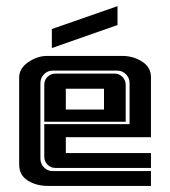

<svg xmlns="http://www.w3.org/2000/svg" viewBox="-20 -611 559 631"><path d="M150.4 -453.1V-515.6L366.2 -590.8V-528.8ZM196.3 -107.9H476.1V-59.1H162.1Q147 -59.1 136.2 -69.8Q125.5 -80.6 125.5 -95.7V-203.1H405.8V-337.9Q405.8 -355 394 -366.9Q382.3 -378.9 365.2 -378.9H153.3Q136.2 -378.9 124.5 -366.9Q112.8 -355 112.8 -337.9V-89.4Q112.8 -72.8 124.5 -60.8Q136.2 -48.8 153.3 -48.8H476.1V0H137.2Q99.1 0 71 -17.8Q43 -35.6 43 -70.3V-356.4Q43 -386.2 72.8 -406.7Q102.5 -427.2 134.8 -427.2H382.3Q417.5 -427.2 446.8 -408.7Q476.1 -390.1 476.1 -357.4V-160.2H196.3ZM356.4 -369.1Q371.6 -369.1 382.3 -358.4Q393.1 -347.7 393.1 -332.5V-210.9H125.5V-332.5Q125.5 -347.7 136.2 -358.4Q147 -369.1 162.1 -369.1ZM196.3 -319.3V-251H321.8V-319.3Z"/></svg>

Font: Ebtekar Inline 2
Style: Inline-2
Weight: 500
Designer: Arman Khorramak
Foundry: Arman Khorramak
Version: Version 2.000